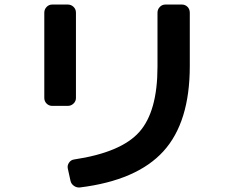

<svg xmlns="http://www.w3.org/2000/svg" viewBox="-20 -777 1040 853"><path d="M714.8 -756.8H788.1Q802.7 -756.8 813 -746.6Q823.2 -736.3 823.2 -720.7V-483.4Q823.2 -233.4 705.6 -104.5Q587.9 24.4 335.9 55.7Q321.3 57.6 308.6 48.8Q295.9 40 293 25.4L281.2 -28.3Q278.3 -42 286.6 -54.2Q294.9 -66.4 308.6 -68.4Q517.6 -99.6 598.6 -190.4Q679.7 -281.2 679.7 -480.5V-720.7Q679.7 -735.4 689.9 -746.1Q700.2 -756.8 714.8 -756.8ZM211.9 -306.6Q197.3 -306.6 187 -316.9Q176.8 -327.1 176.8 -341.8V-720.7Q176.8 -735.4 187 -746.1Q197.3 -756.8 211.9 -756.8H281.2Q295.9 -756.8 306.6 -746.6Q317.4 -736.3 317.4 -720.7V-341.8Q317.4 -327.1 306.6 -316.9Q295.9 -306.6 281.2 -306.6Z"/></svg>

Font: Rounded-L Mgen+ 1m bold
Style: Bold
Weight: 700
Designer: [Source Han Sans]
Ryoko NISHIZUKA  (kana & ideographs); Paul D. Hunt (Latin, Greek & Cyrillic); Wenlong ZHANG  (bopomofo
Version: Version 1.059.20150602